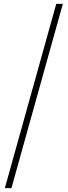

<svg xmlns="http://www.w3.org/2000/svg" viewBox="-20 -760 349 990"><path d="M5 210 270 -740H304L39 210Z"/></svg>

Font: Georama ExtraCondensed Thin ExtraLight
Style: Regular
Weight: 250
Version: Version 1.001